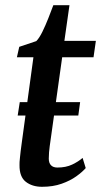

<svg xmlns="http://www.w3.org/2000/svg" viewBox="-20 -708 388 738"><path d="M48 -264 56 -315.5H288L281 -264ZM175.5 -177.5Q173 -160 171.2 -146.8Q169.5 -133.5 168.5 -122.2Q167.5 -111 167.5 -98.5Q167.5 -81.5 176 -72.8Q184.5 -64 200.5 -64Q233.5 -64 257.5 -75.5Q281.5 -87 297.5 -101L309.5 -62Q296.5 -47 273.2 -30.2Q250 -13.5 217 -1.8Q184 10 141.5 10Q104 10 79.2 -9.2Q54.5 -28.5 55 -73.5Q55 -78.5 55.2 -85.5Q55.5 -92.5 56.8 -103Q58 -113.5 59.5 -127.8Q61 -142 64 -162L108.5 -488H45L54 -528L119.5 -550Q131 -561.5 143 -586Q155 -610.5 166 -638.5Q177 -666.5 185 -688H247L227.5 -551H348.5L339.5 -488H219Z"/></svg>

Font: Merriweather 28pt Medium
Style: Italic
Weight: 500
Italic angle: -7.8°
Version: Version 2.101